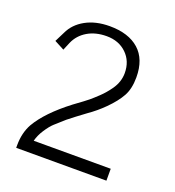

<svg xmlns="http://www.w3.org/2000/svg" viewBox="-104 -615 637 698"><g transform="rotate(20 215.0 -266.0)"><path d="M313 -390Q313 -436 283 -465Q253 -494 206 -494Q163 -494 132 -475.5Q101 -457 87 -425Q85 -420 80.5 -409.5Q76 -399 74 -394L36 -414L55 -452Q72 -489 111 -510.5Q150 -532 204 -532Q277 -532 317.5 -496Q358 -460 358 -390Q358 -346 342 -317Q326 -288 294 -256Q266 -228 234 -206Q196 -178 171 -158Q146 -136 133.5 -124.5Q121 -113 106.5 -91Q92 -69 86 -46H384V0H35V-10Q35 -58 55 -94Q89 -153 174 -218Q214 -247 226 -257Q238 -267 256.5 -284.5Q275 -302 292 -326Q313 -356 313 -390Z"/></g></svg>

Font: Bhavuka
Style: Regular
Weight: 400
Version: 2.94.0; ttfautohint (v1.2) -l 7 -r 28 -G 50 -x 13 -D deva -f